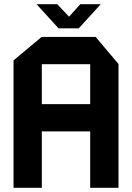

<svg xmlns="http://www.w3.org/2000/svg" viewBox="-20 -889 626 909"><path d="M44 0V-603L177 -714H433L541 -586V0H407V-267H178V0ZM178 -585V-396H407V-585ZM257 -755 154 -868V-869H251L307 -810L360 -869H456V-868L353 -755H258Z"/></svg>

Font: Foldit Thin SemiBold
Style: Regular
Weight: 600
Version: Version 1.003